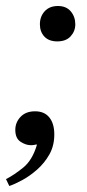

<svg xmlns="http://www.w3.org/2000/svg" viewBox="-27 -492 289 640"><path d="M4 128 -7 105Q19 92 50 67Q81 42 96 -9L65 -40L129 -29Q102 -8 76 -8Q59 -8 41.5 -19.5Q24 -31 24 -59Q24 -84 41.5 -102.5Q59 -121 90 -121Q121 -121 137.5 -100.5Q154 -80 154 -44Q154 -6 137.5 23Q121 52 96.5 73.5Q72 95 47 108.5Q22 122 4 128ZM164 -354Q136 -354 121 -370Q106 -386 106 -411Q106 -437 122 -454.5Q138 -472 166 -472Q194 -472 209 -454Q224 -436 224 -411Q224 -388 208.5 -371Q193 -354 164 -354Z"/></svg>

Font: STIX Two Text
Style: Italic
Weight: 400
Italic angle: -12°
Designer: Ross Mills, John Hudson & Paul Hanslow, Tiro Typeworks Ltd; with prior portions MicroPress Inc. and Coen Hoffman, Elsevi
Foundry: Tiro Typeworks Ltd
Version: Version 2.13 b171